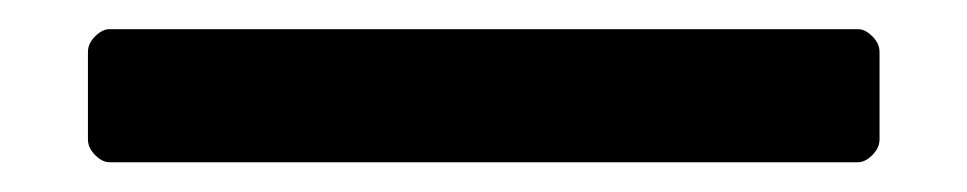

<svg xmlns="http://www.w3.org/2000/svg" viewBox="-20 -306 660 131"><path d="M40 -270.5Q40 -276.4 44.9 -281.2Q49.8 -286.1 54.7 -286.1Q182.6 -286.1 309.6 -286.1Q437.5 -286.1 565.4 -286.1Q570.3 -286.1 575.2 -281.2Q580.1 -276.4 580.1 -270.5Q580.1 -255.9 580.1 -241.2Q580.1 -225.6 580.1 -210.9Q580.1 -205.1 575.2 -200.2Q570.3 -195.3 565.4 -195.3Q437.5 -195.3 309.6 -195.3Q182.6 -195.3 54.7 -195.3Q49.8 -195.3 44.9 -200.2Q40 -205.1 40 -210.9Q40 -225.6 40 -241.2Q40 -255.9 40 -270.5Z"/></svg>

Font: pil love
Style: regular
Weight: 400
Designer: pierpaolo belleggia, riccardo antolini, manuela ilari
Foundry: pil communication
Version: Version 1.2